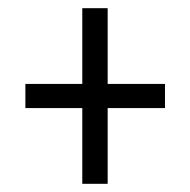

<svg xmlns="http://www.w3.org/2000/svg" viewBox="-20 -592 465 469"><path d="M181 -143V-328H42V-387H181V-572H243V-387H383V-328H243V-143Z"/></svg>

Font: Noto Serif Hebrew ExtraCondensed Medium
Style: Regular
Weight: 500
Width: 2
Designer: Monotype Design Team
Foundry: Monotype Imaging Inc.
Version: Version 2.004; ttfautohint (v1.8.4.7-5d5b)